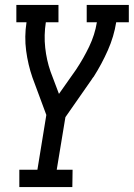

<svg xmlns="http://www.w3.org/2000/svg" viewBox="-20 -540 540 775"><path d="M58 215V145H131L167 -76L111 -227Q93 -279 85.5 -335.5Q78 -392 87 -450H46V-520H216V-450H165Q157 -398 162.5 -347.5Q168 -297 184 -251L218 -161L287 -259Q317 -304 340 -352Q363 -400 371 -450H330V-520H500V-450H449Q440 -393 415.5 -337.5Q391 -282 358 -230L357 -229Q355 -227 353.5 -224.5Q352 -222 350 -219L244 -67L209 145H273L272 215Z"/></svg>

Font: Iosevka Curly Slab
Style: Italic
Weight: 400
Italic angle: -9°
Monospace: yes
Designer: Belleve Invis
Foundry: Belleve Invis
Version: Version 22.1.2; ttfautohint (v1.8.4)